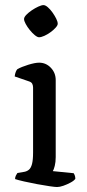

<svg xmlns="http://www.w3.org/2000/svg" viewBox="-20 -752 348 772"><path d="M209.4 0Q201.6 0 179 -3.3Q156.4 -6.5 128.8 -11.7Q101.2 -16.9 76.8 -22.4Q52.4 -28 40.6 -32Q40.6 -39.5 43.9 -46.2Q47.2 -52.8 50 -56.4L77.7 -61.1Q88.7 -63.1 96.6 -69.9Q104.5 -76.6 108.8 -92.9Q113 -109.1 113 -139.1V-399.9Q113 -408.1 109.8 -414.8Q106.6 -421.5 97.4 -424.5L39.1 -444.6Q40.1 -455 43.4 -463Q46.6 -471 50 -474Q66.3 -483.1 93.6 -491.6Q121 -500 137.2 -500Q165 -500 184.5 -479.5Q204 -459 204 -429.8V-120.5Q204 -100 200.1 -84.8Q196.2 -69.7 192.4 -63.9L276.1 -55.6Q278.4 -52.4 280.6 -46.7Q282.9 -41 282.9 -33Q277.7 -25.4 263.7 -17.9Q249.8 -10.3 235 -5.2Q220.2 0 209.4 0ZM136.9 -602.2Q130.3 -602.2 120 -610.6Q109.6 -619.1 99.8 -631.3Q89.9 -643.5 83.3 -655.7Q76.7 -667.9 76.7 -675.4Q76.7 -683 85.7 -692.3Q94.6 -701.6 107.7 -710.5Q120.9 -719.4 134.1 -725.5Q147.2 -731.5 154.8 -731.5Q162.3 -731.5 172.1 -723.1Q182 -714.6 190.9 -702Q199.9 -689.3 206 -677.1Q212.1 -664.9 212.1 -656.5Q212.1 -650 203.7 -640.7Q195.2 -631.4 183 -622.4Q170.8 -613.5 158.1 -607.8Q145.4 -602.2 136.9 -602.2Z"/></svg>

Font: Texturina Medium
Style: Regular
Weight: 500
Designer: Guillermo Torres Carreño
Foundry: Omnibus-Type
Version: Version 1.003